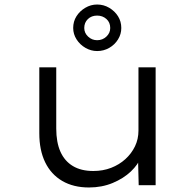

<svg xmlns="http://www.w3.org/2000/svg" viewBox="-20 -820 861 850"><path d="M374 10Q305 10 255.5 -19Q206 -48 180 -101.5Q154 -155 154 -230V-522H229V-251Q229 -190 247.5 -148.5Q266 -107 302.5 -85Q339 -63 393 -63Q436 -63 472 -77Q508 -91 535 -115.5Q562 -140 577.5 -172Q593 -204 593 -242V-522H669V0H594L591 -119L604 -125Q592 -92 559.5 -61Q527 -30 479 -10Q431 10 374 10ZM410 -594Q383 -594 358.5 -608Q334 -622 319 -645.5Q304 -669 304 -696Q304 -725 318.5 -748Q333 -771 357.5 -785.5Q382 -800 410 -800Q439 -800 463.5 -785.5Q488 -771 502.5 -748Q517 -725 517 -696Q517 -669 502.5 -645.5Q488 -622 463.5 -608Q439 -594 410 -594ZM410 -642Q434 -642 451 -658Q468 -674 468 -696Q468 -721 451 -736Q434 -751 410 -751Q385 -751 369 -735.5Q353 -720 353 -696Q353 -674 370 -658Q387 -642 410 -642Z"/></svg>

Font: Lexend Mega Light
Style: Regular
Weight: 300
Version: Version 1.007